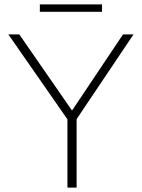

<svg xmlns="http://www.w3.org/2000/svg" viewBox="-20 -857 648 877"><path d="M288 0V-312L18 -700H68L309 -352L542 -700H590L330 -313V0ZM162 -803V-837H446V-803Z"/></svg>

Font: Readex Pro Light
Style: Regular
Weight: 300
Designer: Bonnie Shaver-Troup, Thomas Jockin
Foundry: Lexend
Version: Version 1.200; ttfautohint (v1.8.3)